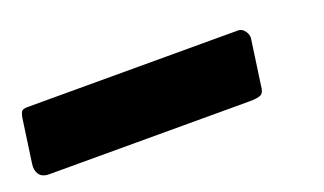

<svg xmlns="http://www.w3.org/2000/svg" viewBox="-48 -100 642 381"><g transform="rotate(-20 273.0 90.0)"><path d="M465 138Q464 153 457 156.5Q450 160 433 160H10Q-5 160 -11 151Q-17 142 -15 129L-2 37Q0 26 3 23Q6 20 15 20H460Q468 20 474 28.5Q480 37 478 46Z"/></g></svg>

Font: Libre Franklin Thin Black
Style: Italic
Weight: 900
Italic angle: -8°
Version: Version 2.000